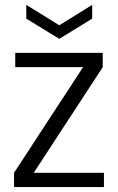

<svg xmlns="http://www.w3.org/2000/svg" viewBox="-20 -761 481 781"><path d="M397.9 -545.9V-487.8L117.2 -58.1H402.8V0H37.1V-58.1L317.9 -487.8H42V-545.9ZM221.2 -658.2 355 -741.2V-685.1L221.2 -603L86.9 -685.1V-741.2Z"/></svg>

Font: SVN-Poppins Light
Style: Regular
Weight: 300
Designer: Ninad Kale (Devanagari), Jonny Pinhorn (Latin)
Foundry: Indian Type Foundry
Version: Version 3.002 2017